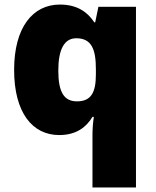

<svg xmlns="http://www.w3.org/2000/svg" viewBox="-20 -583 683 843"><path d="M386 11V240H577V-553H412L398 -485H394C365 -529 320 -563 243 -563C124 -563 42 -463 42 -276C42 -89 122 10 240 10C316 10 360 -26 386 -70H392C388 -43 386 -16 386 11ZM318 -138C262 -138 236 -177 236 -273C236 -366 262 -415 315 -415C383 -415 401 -365 401 -279V-256C401 -177 380 -138 318 -138Z"/></svg>

Font: Noto Sans Gujarati Black
Style: Regular
Weight: 900
Designer: Jelle Bosma - Monotype Design Team, Universal Thirst
Foundry: Monotype Imaging Inc.
Version: Version 2.106